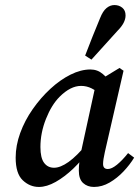

<svg xmlns="http://www.w3.org/2000/svg" viewBox="-20 -728 551 760"><path d="M134 12Q98 12 70 -14.5Q42 -41 42 -104Q42 -152 60 -201.5Q78 -251 109.5 -296Q141 -341 179.5 -376.5Q218 -412 259 -432.5Q300 -453 338 -453Q366 -453 387 -435Q408 -417 427 -389L380 -355Q363 -368 343 -378Q323 -388 301 -388Q259 -388 216 -345Q184 -313 162 -257.5Q140 -202 140 -146Q140 -103 154.5 -83.5Q169 -64 194 -64Q219 -64 251.5 -87Q284 -110 328 -163L335 -138Q306 -95 271 -61.5Q236 -28 200.5 -8Q165 12 134 12ZM352 12Q326 12 309 -3.5Q292 -19 292 -53Q292 -72 294.5 -89Q297 -106 301 -128L361 -403L453 -459L469 -448L395 -126Q388 -95 388 -79Q388 -59 407 -59Q422 -59 443 -76Q464 -93 487 -122L511 -104Q494 -76 469 -49.5Q444 -23 414 -5.5Q384 12 352 12ZM317 -508Q331 -545 346 -582.5Q361 -620 376 -656Q387 -684 401.5 -696Q416 -708 433 -708Q451 -708 464 -697.5Q477 -687 477 -667Q477 -638 446 -607Q420 -578 394 -549.5Q368 -521 342 -492Z"/></svg>

Font: Lisu Bosa
Style: Bold Italic
Weight: 700
Italic angle: -19°
Designer: David Morse, Annie Olsen, Victor Gaultney, Frank Grießhammer (Latin)
Foundry: SIL International
Version: Version 2.000